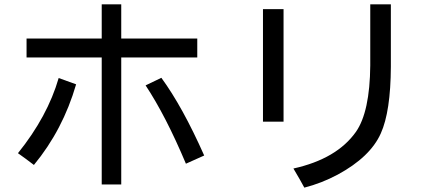

<svg xmlns="http://www.w3.org/2000/svg" viewBox="-20 -818 2040 893"><path d="M453.1 -550.8H103.5V-638.7H453.1V-797.9H543.9V-638.7H897.5V-550.8H543.9V40H453.1ZM657.2 -420.9 730.5 -456.1Q829.1 -321.3 929.7 -94.7L844.7 -56.6Q751 -279.3 657.2 -420.9ZM334 -425.8Q272.5 -213.9 137.7 -50.8Q99.6 -80.1 63.5 -105.5Q201.2 -276.4 252.9 -455.1Z M1298.8 -775.4V-252H1203.1V-775.4ZM1797.9 -797.9V-507.8Q1796.9 -298.8 1751 -197.3Q1702.1 -87.9 1550.8 -5.9Q1475.6 34.2 1395.5 54.7Q1375 16.6 1344.7 -34.2Q1546.9 -79.1 1635.7 -205.1Q1700.2 -297.9 1702.1 -513.7V-797.9Z"/></svg>

Font: MotoyaLCedar
Style: W3 mono
Weight: 400
Version: Version 1.01